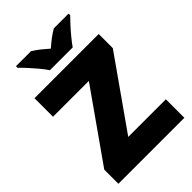

<svg xmlns="http://www.w3.org/2000/svg" viewBox="-267 -1036 1144 1144"><g transform="rotate(-45 305.5 -463.5)"><path d="M30 0V-119L339 -558H37V-714H578V-595L269 -156H586V0ZM220 -767Q205 -790 182.5 -817Q160 -844 136.5 -869.5Q113 -895 94 -913V-927H220Q246 -911 267.5 -894Q289 -877 315 -854Q341 -877 364 -894.5Q387 -912 413 -927H537V-913Q520 -896 496.5 -870.5Q473 -845 450.5 -817.5Q428 -790 412 -767Z"/></g></svg>

Font: Noto Sans Symbols Black
Style: Regular
Weight: 900
Version: Version 2.002